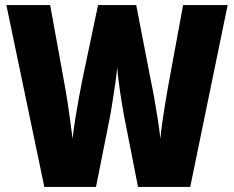

<svg xmlns="http://www.w3.org/2000/svg" viewBox="-20 -785 919 754"><path d="M874 -765 727 -51H522L467 -331Q460 -368 452 -421.5Q444 -475 440 -520Q438 -494 433 -459Q428 -424 422.5 -390Q417 -356 413 -332L357 -51H154L5 -765H177L236 -440Q240 -418 245.5 -382.5Q251 -347 256 -309Q261 -271 265 -240Q269 -278 276 -320.5Q283 -363 290 -401.5Q297 -440 302 -465L365 -765H515L573 -465Q579 -438 586 -398.5Q593 -359 599.5 -317Q606 -275 610 -240Q612 -267 617 -302Q622 -337 628 -373.5Q634 -410 639 -439L699 -765Z"/></svg>

Font: Noto Sans Tamil UI Condensed Black
Style: Regular
Weight: 900
Width: 3
Designer: Jelle Bosma - Monotype Design Team
Foundry: Monotype Imaging Inc.
Version: Version 2.004; ttfautohint (v1.8.4.7-5d5b)